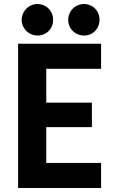

<svg xmlns="http://www.w3.org/2000/svg" viewBox="-20 -938 572 958"><path d="M70.3 -719.7H484.4V-594.7H210.9V-425.8H438.5V-303.7H210.9V-125H484.4V0H70.3ZM320.3 -838.9Q320.3 -860.4 330.8 -878.7Q341.3 -897 359.6 -907.5Q377.9 -918 399.4 -918Q420.4 -918 438.2 -907.7Q456.1 -897.5 466.3 -879.4Q476.6 -861.3 476.6 -839.8Q476.6 -817.9 466.3 -799.6Q456.1 -781.2 438.5 -770.8Q420.9 -760.3 399.4 -760.7Q377.9 -760.7 359.6 -771Q341.3 -781.2 330.8 -799.3Q320.3 -817.4 320.3 -838.9ZM87.9 -838.9Q88.4 -860.4 99.1 -878.7Q109.9 -897 127.7 -907.5Q145.5 -918 167 -918Q188.5 -918 206.5 -907.5Q224.6 -897 234.9 -878.7Q245.1 -860.4 245.1 -838.9Q245.1 -817.4 234.9 -799.3Q224.6 -781.2 206.8 -771Q189 -760.7 168 -760.7Q146.5 -760.7 128.2 -771Q109.9 -781.2 99.1 -799.3Q88.4 -817.4 87.9 -838.9Z"/></svg>

Font: Reddit Sans Chocolate
Style: Bold
Weight: 700
Designer: Stephen Hutchings
Foundry: Reddit
Version: Version 1.011